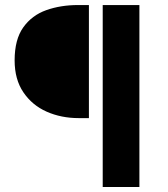

<svg xmlns="http://www.w3.org/2000/svg" viewBox="-20 -672 676 772"><path d="M393 80V-651.7H540.5V80ZM296.6 -197.1Q226.1 -197.1 167.6 -223Q109.2 -248.9 74 -300.9Q38.8 -352.8 38.8 -429.3Q38.8 -513.3 73.6 -562Q108.3 -610.7 166.1 -631.2Q223.8 -651.7 293.5 -651.7H337.5V-197.1Z"/></svg>

Font: Mada
Style: Regular
Weight: 400
Designer: Khaled Hosny
Version: Version 1.5